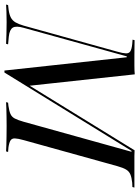

<svg xmlns="http://www.w3.org/2000/svg" viewBox="75 -708 618 852"><g transform="rotate(90 384.0 -282.0)"><path d="M81.5 -78.2Q71.8 -44.4 80.6 -29.8Q89.5 -15.3 120.2 -12.1L154.8 -8.9L152.4 0Q134.7 -0.8 108.5 -1.6Q82.3 -2.4 56.5 -2.4Q30.6 -2.4 10.9 -1.6Q-8.9 -0.8 -21.8 0L-19.4 -8.9L1.6 -11.3Q23.4 -14.5 36.3 -21.4Q49.2 -28.2 57.3 -41.9Q65.3 -55.6 71.8 -78.2L187.1 -492.7Q194.4 -518.5 194.8 -531.9Q195.2 -545.2 185.9 -551.2Q176.6 -557.3 154 -559.7L133.9 -561.3L136.3 -570.2Q148.4 -570.2 165.7 -569.8Q183.1 -569.4 204.4 -569.4Q225.8 -569.4 250 -569.4H248.4Q258.9 -569.4 270.6 -569.8Q282.3 -570.2 287.9 -571L339.5 -94.4L330.6 -91.9L625 -570.2Q637.9 -569.4 649.6 -569.4Q661.3 -569.4 673.4 -569.4H678.2Q702.4 -569.4 723.4 -569.4Q744.4 -569.4 761.7 -569.4Q779 -569.4 790.3 -569.4L787.9 -560.5L769.4 -559.7Q746 -557.3 732.3 -551.6Q718.5 -546 710.5 -532.7Q702.4 -519.4 695.2 -493.5L579.8 -78.2Q572.6 -52.4 572.2 -39.1Q571.8 -25.8 581 -19.8Q590.3 -13.7 612.1 -10.5L632.3 -8.9L629.8 0Q618.5 -0.8 601.2 -1.2Q583.9 -1.6 562.5 -2Q541.1 -2.4 516.1 -2.4H517.7H516.9Q494.4 -2.4 474.6 -2Q454.8 -1.6 438.7 -1.2Q422.6 -0.8 411.3 0L413.7 -8.9L428.2 -10.5Q450.8 -13.7 463.7 -19.4Q476.6 -25 483.9 -38.7Q491.1 -52.4 498.4 -78.2L631.5 -556.5H627.4L279.8 7.3H271L212.1 -535.5H208.1Z"/></g></svg>

Font: Playfair 144pt SemiCondensed
Style: Italic
Weight: 400
Width: 4
Italic angle: -15.6°
Designer: Claus Eggers Sørensen
Foundry: Claus Eggers Sørensen
Version: Version 2.203